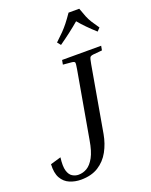

<svg xmlns="http://www.w3.org/2000/svg" viewBox="-176 -1014 874 1113"><g transform="rotate(-20 260.5 -457.5)"><path d="M255 -653 260 -680H501L496 -653L441 -648Q425 -646 420.5 -639.5Q416 -633 410 -599L339 -194Q329 -138 303.5 -91.5Q278 -45 234.5 -17.5Q191 10 127 10Q90 10 58 -3.5Q26 -17 8 -48.5Q-10 -80 -7 -134L58 -153Q51 -99 59.5 -71Q68 -43 86 -32.5Q104 -22 123 -22Q151 -22 175.5 -36.5Q200 -51 220 -87Q240 -123 251 -190L323 -599Q329 -633 327 -639.5Q325 -646 310 -648ZM528 -783 510 -764Q481 -790 457 -814.5Q433 -839 413 -863Q385 -839 353 -814.5Q321 -790 284 -764L267 -785Q296 -812 314.5 -831Q333 -850 350 -871.5Q367 -893 389 -925H455Q466 -893 475 -871Q484 -849 496.5 -829.5Q509 -810 528 -783Z"/></g></svg>

Font: Inria Serif
Style: Italic
Weight: 400
Italic angle: -10°
Designer: Black Foundry Team
Foundry: Black Foundry
Version: Version 1.000; ttfautohint (v1.8.3)